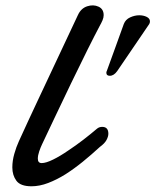

<svg xmlns="http://www.w3.org/2000/svg" viewBox="-20 -666 566 699"><path d="M94.7 12.2Q54.7 12.2 39.8 -7.8Q24.9 -27.8 24.9 -56.6Q24.9 -80.6 32 -105.7Q39.1 -130.9 48.8 -151.9Q65.9 -189.9 83.5 -227.5Q101.1 -265.1 115.7 -296.4L263.7 -611.3Q274.9 -635.7 297.4 -643.1Q319.8 -650.4 338.6 -641.8Q357.4 -633.3 357.4 -610.8Q357.4 -602.1 353.3 -592.3Q349.1 -582.5 342.8 -571.3Q325.2 -538.1 298.1 -483.9Q271 -429.7 238.3 -361.8Q202.6 -287.1 178.5 -236.6Q154.3 -186 133.3 -141.1Q127.9 -129.9 122.8 -115Q117.7 -100.1 117.7 -88.4Q117.7 -72.3 131.8 -72.3Q147.5 -72.3 173.6 -85.2Q199.7 -98.1 228 -117.7Q256.8 -136.7 283.7 -157.5Q310.5 -178.2 333.5 -197.8Q341.3 -204.1 352.1 -204.1Q374.5 -204.1 374.5 -179.2Q374.5 -168.9 367.7 -156.2Q360.8 -143.6 343.8 -131.3Q312.5 -102.5 281 -76.9Q249.5 -51.3 217.8 -31.2Q186.5 -11.7 155.3 0.2Q124 12.2 94.7 12.2ZM379.9 -390.1Q367.2 -390.1 367.2 -400.9Q367.2 -405.3 368.7 -407.2L399.9 -493.2L430.7 -578.6Q437 -595.2 453.9 -602.8Q470.7 -610.4 486.8 -610.4Q502.4 -610.4 514.2 -604.5Q525.9 -598.6 525.9 -588.4Q525.9 -583 523.4 -578.6L406.7 -407.2Q394.5 -390.1 379.9 -390.1Z"/></svg>

Font: Damion
Style: Regular
Weight: 400
Designer: Vernon Adams
Foundry: Vernon Adams
Version: Version 1.100; ttfautohint (v1.8.4.7-5d5b)